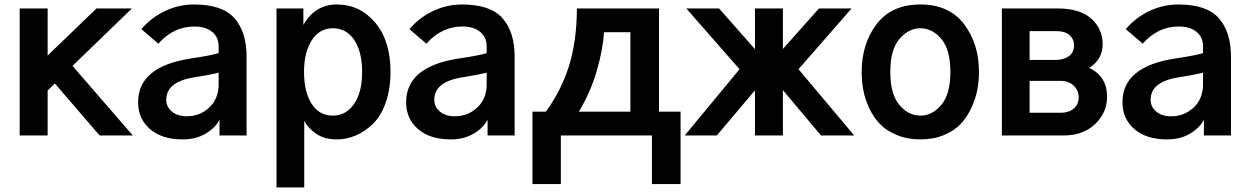

<svg xmlns="http://www.w3.org/2000/svg" viewBox="-20 -601 5542 852"><path d="M67.4 0V-563.5H191.4V-354.5L408.2 -563.5H565.4L301.8 -308.6L569.3 0H421.9L223.6 -230.5L191.4 -199.2V0Z M717.8 -158.2Q717.8 -127 742.7 -106Q767.6 -85 808.6 -85Q867.2 -85 908.7 -124Q950.2 -163.1 950.2 -226.6V-278.3Q905.3 -267.6 841.8 -257.8Q717.8 -238.3 717.8 -158.2ZM592.8 -147.5Q592.8 -306.6 829.1 -341.8Q915 -354.5 950.2 -365.2V-395.5Q950.2 -436.5 920.9 -460Q891.6 -483.4 842.8 -483.4Q750 -483.4 682.6 -407.2L607.4 -471.7Q651.4 -523.4 712.4 -552.2Q773.4 -581.1 840.8 -581.1Q966.8 -581.1 1020.5 -520Q1074.2 -459 1074.2 -349.6V0H954.1V-70.3Q936.5 -34.2 893.1 -8.3Q849.6 17.6 791 17.6Q698.2 17.6 645.5 -28.3Q592.8 -74.2 592.8 -147.5Z M1329.1 -282.2Q1329.1 -193.4 1362.8 -140.6Q1396.5 -87.9 1457 -87.9Q1514.6 -87.9 1550.8 -139.2Q1586.9 -190.4 1586.9 -282.2Q1586.9 -371.1 1552.2 -423.3Q1517.6 -475.6 1457 -475.6Q1397.5 -475.6 1363.3 -421.9Q1329.1 -368.2 1329.1 -282.2ZM1207 230.5V-563.5H1326.2V-490.2Q1377.9 -581.1 1474.6 -581.1Q1577.1 -581.1 1645 -500.5Q1712.9 -419.9 1712.9 -282.2Q1712.9 -205.1 1691.4 -145Q1669.9 -85 1634.3 -50.8Q1598.6 -16.6 1558.1 0.5Q1517.6 17.6 1474.6 17.6Q1419.9 17.6 1383.3 -7.3Q1346.7 -32.2 1330.1 -65.4V230.5Z M1907.2 -158.2Q1907.2 -127 1932.1 -106Q1957 -85 1998 -85Q2056.6 -85 2098.1 -124Q2139.6 -163.1 2139.6 -226.6V-278.3Q2094.7 -267.6 2031.2 -257.8Q1907.2 -238.3 1907.2 -158.2ZM1782.2 -147.5Q1782.2 -306.6 2018.6 -341.8Q2104.5 -354.5 2139.6 -365.2V-395.5Q2139.6 -436.5 2110.4 -460Q2081.1 -483.4 2032.2 -483.4Q1939.5 -483.4 1872.1 -407.2L1796.9 -471.7Q1840.8 -523.4 1901.9 -552.2Q1962.9 -581.1 2030.3 -581.1Q2156.2 -581.1 2210 -520Q2263.7 -459 2263.7 -349.6V0H2143.6V-70.3Q2126 -34.2 2082.5 -8.3Q2039.1 17.6 1980.5 17.6Q1887.7 17.6 1835 -28.3Q1782.2 -74.2 1782.2 -147.5Z M2342.8 -105.5H2402.3Q2468.8 -196.3 2503.9 -305.2Q2539.1 -414.1 2540 -563.5H2904.3V-105.5H3000V215.8H2873V0H2468.8V215.8H2342.8ZM2548.8 -105.5H2777.3V-458H2660.2Q2656.2 -383.8 2628.4 -287.6Q2600.6 -191.4 2548.8 -105.5Z M3018.6 0 3261.7 -293.9 3025.4 -563.5H3170.9L3330.1 -382.8V-563.5H3454.1V-383.8L3614.3 -563.5H3758.8L3523.4 -293.9L3770.5 0H3623L3454.1 -201.2V0H3330.1V-200.2L3161.1 0Z M3930.7 -281.2Q3930.7 -183.6 3970.7 -135.7Q4010.7 -87.9 4064.5 -87.9Q4117.2 -87.9 4157.2 -135.7Q4197.3 -183.6 4197.3 -281.2Q4197.3 -380.9 4157.2 -428.2Q4117.2 -475.6 4064.5 -475.6Q4011.7 -475.6 3971.2 -428.2Q3930.7 -380.9 3930.7 -281.2ZM3803.7 -281.2Q3803.7 -407.2 3870.1 -494.1Q3936.5 -581.1 4064.5 -581.1Q4191.4 -581.1 4257.8 -494.1Q4324.2 -407.2 4324.2 -281.2Q4324.2 -242.2 4316.9 -203.1Q4309.6 -164.1 4291 -123.5Q4272.5 -83 4244.1 -52.2Q4215.8 -21.5 4169.4 -2Q4123 17.6 4064.5 17.6Q4006.8 17.6 3960.4 -1.5Q3914.1 -20.5 3885.3 -50.3Q3856.4 -80.1 3837.4 -120.6Q3818.4 -161.1 3811 -200.7Q3803.7 -240.2 3803.7 -281.2Z M4425.8 0V-563.5H4672.9Q4772.5 -563.5 4822.8 -518.1Q4873 -472.7 4873 -404.3Q4873 -337.9 4813.5 -299.8Q4892.6 -261.7 4892.6 -171.9Q4892.6 -100.6 4839.4 -50.3Q4786.1 0 4702.1 0ZM4548.8 -100.6H4687.5Q4721.7 -100.6 4744.1 -118.7Q4766.6 -136.7 4766.6 -169.9Q4766.6 -199.2 4744.6 -220.7Q4722.7 -242.2 4685.5 -242.2H4548.8ZM4548.8 -335H4664.1Q4700.2 -335 4723.1 -351.6Q4746.1 -368.2 4746.1 -399.4Q4746.1 -426.8 4726.6 -444.8Q4707 -462.9 4666 -462.9H4548.8Z M5085.9 -158.2Q5085.9 -127 5110.8 -106Q5135.7 -85 5176.8 -85Q5235.4 -85 5276.9 -124Q5318.4 -163.1 5318.4 -226.6V-278.3Q5273.4 -267.6 5210 -257.8Q5085.9 -238.3 5085.9 -158.2ZM4960.9 -147.5Q4960.9 -306.6 5197.3 -341.8Q5283.2 -354.5 5318.4 -365.2V-395.5Q5318.4 -436.5 5289.1 -460Q5259.8 -483.4 5210.9 -483.4Q5118.2 -483.4 5050.8 -407.2L4975.6 -471.7Q5019.5 -523.4 5080.6 -552.2Q5141.6 -581.1 5209 -581.1Q5335 -581.1 5388.7 -520Q5442.4 -459 5442.4 -349.6V0H5322.3V-70.3Q5304.7 -34.2 5261.2 -8.3Q5217.8 17.6 5159.2 17.6Q5066.4 17.6 5013.7 -28.3Q4960.9 -74.2 4960.9 -147.5Z"/></svg>

Font: Gothic A1
Style: Bold
Weight: 700
Version: Version 2.50